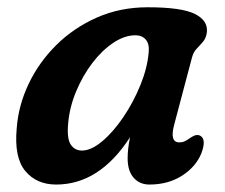

<svg xmlns="http://www.w3.org/2000/svg" viewBox="-20 -496 618 528"><path d="M459 -153Q446 -104.5 473 -104.5Q482.5 -104.5 489.5 -108.2Q496.5 -112 505 -118Q520.5 -128.5 531 -122.5Q548 -113 534 -75Q519 -37.5 480.8 -13Q442.5 11.5 391 11.5Q364 11.5 347.5 -7.2Q331 -26 331 -60.5Q331 -73.5 332.5 -87Q334 -100.5 337.5 -118.5Q253.5 11.5 134.5 11.5Q80.5 11.5 49.5 -25.8Q18.5 -63 26 -143.5Q30.5 -205.5 58.5 -264.8Q86.5 -324 134.5 -371.8Q182.5 -419.5 246.5 -447.8Q310.5 -476 386 -476Q478.5 -476 515.2 -458Q552 -440 549 -408Q547 -391.5 538.5 -381.5Q530 -371.5 521 -362.2Q512 -353 508 -338ZM167.5 -157.5Q163.5 -115 174.5 -98.5Q185.5 -82 205.5 -82Q231 -82 261.5 -107.8Q292 -133.5 319.8 -174.8Q347.5 -216 366.5 -263Q385.5 -310 389 -353Q391 -375.5 380.8 -387.2Q370.5 -399 352.5 -399Q322.5 -399 291.5 -378.2Q260.5 -357.5 234 -322.8Q207.5 -288 189.5 -245Q171.5 -202 167.5 -157.5Z"/></svg>

Font: Fraunces 9pt S100 SemiBold
Style: Italic
Weight: 600
Italic angle: -16°
Version: Version 1.000; ttfautohint (v1.8.3)